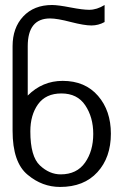

<svg xmlns="http://www.w3.org/2000/svg" viewBox="-20 -740 489 760"><path d="M349.1 -210Q349.1 -275.9 317.4 -323.2Q286.1 -370.1 223.1 -370.1Q161.1 -370.1 130.4 -327.1Q100.1 -284.7 100.1 -220.2Q100.1 -120.1 138.2 -85Q175.8 -49.8 220.2 -49.8Q284.2 -49.8 316.9 -96.7Q349.1 -142.6 349.1 -210ZM418.9 -210.9Q418.9 -116.7 365.7 -58.6Q312.5 0 217.8 0Q147 0 89.8 -47.9Q29.8 -96.7 29.8 -222.2V-557.1Q29.8 -629.9 71.8 -674.8Q114.3 -720.2 186 -720.2Q209.5 -720.2 259.8 -710.4Q307.6 -701.2 333 -701.2Q363.3 -701.2 394 -720.2V-652.8Q369.6 -639.2 341.8 -639.2Q313.5 -639.2 260.7 -652.8Q206.5 -667 178.2 -667Q89.8 -667 89.8 -557.1V-361.8Q147.9 -419.9 228 -419.9Q316.9 -419.9 368.2 -360.4Q418.9 -301.8 418.9 -210.9Z"/></svg>

Font: Miedinger*
Style: Book
Weight: 400
Version: Version 001.000